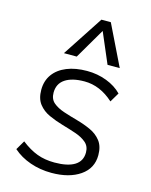

<svg xmlns="http://www.w3.org/2000/svg" viewBox="-117 -845 727 927"><g transform="rotate(15 247.0 -381.5)"><path d="M231 7Q174 7 124 -10.5Q74 -28 38 -60L65 -106Q106 -74 145 -59.5Q184 -45 232 -45Q298 -45 332.5 -66.5Q367 -88 367 -131Q367 -162 346 -180Q325 -198 292.5 -209Q260 -220 223.5 -230.5Q187 -241 154 -256Q121 -271 100.5 -297.5Q80 -324 80 -368Q80 -413 103.5 -445.5Q127 -478 170 -495.5Q213 -513 271 -513Q323 -513 369 -495.5Q415 -478 445 -447L417 -400Q350 -461 272 -461Q210 -461 175.5 -438Q141 -415 141 -370Q141 -338 161.5 -320.5Q182 -303 215 -292Q248 -281 284.5 -271Q321 -261 354 -246Q387 -231 407.5 -204.5Q428 -178 428 -134Q428 -68 373.5 -30.5Q319 7 231 7ZM204 -567H140L273 -770H320L419 -567H358L293 -719Z"/></g></svg>

Font: Muli Light
Style: Italic
Weight: 300
Italic angle: -4.541°
Designer: Vernon Adams
Foundry: Vernon Adams
Version: Version 2.100; ttfautohint (v1.8.1.43-b0c9)